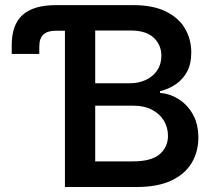

<svg xmlns="http://www.w3.org/2000/svg" viewBox="-20 -748 861 768"><path d="M26.9 -532.2V-567.9Q26.9 -649.4 70.6 -688.5Q114.3 -727.5 204.1 -727.5H239.7V-625H202.6Q169.4 -625 153.3 -609.6Q137.2 -594.2 137.2 -561.5V-532.2ZM239.7 0V-727.5H513.2Q591.3 -727.5 642.8 -702.4Q694.3 -677.2 719.7 -634.3Q745.1 -591.3 745.1 -537.6Q745.1 -492.7 728.3 -461.4Q711.4 -430.2 683.1 -410.9Q654.8 -391.6 620.1 -383.3V-376Q657.7 -374 692.9 -352.5Q728 -331.1 750.7 -292Q773.4 -252.9 773.4 -197.3Q773.4 -141.1 746.8 -96.4Q720.2 -51.8 665.5 -25.9Q610.8 0 526.9 0ZM360.8 -102.5H510.7Q585.9 -102.5 618.9 -131.3Q651.9 -160.2 651.9 -204.6Q651.9 -238.3 635.3 -265.6Q618.7 -293 587.9 -309.1Q557.1 -325.2 515.1 -325.2H360.8ZM360.8 -415H499.5Q535.2 -415 563.7 -428.5Q592.3 -441.9 608.9 -466.6Q625.5 -491.2 625.5 -524.9Q625.5 -568.4 594.7 -597.2Q564 -626 502.4 -626H360.8Z"/></svg>

Font: Inter Cardless
Style: Medium
Weight: 500
Designer: Rasmus Andersson
Foundry: rsms
Version: Version 4.001;git-9221beed3